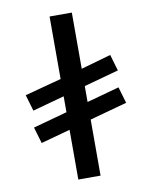

<svg xmlns="http://www.w3.org/2000/svg" viewBox="-92 -920 770 980"><g transform="rotate(-10 293.0 -429.5)"><path d="M348.9 -7.5V-298L542 -350.9L517.2 -435.3L348.9 -389.1V-471.6L529 -521L504.2 -605.4L348.9 -561.2V-852.5H233.6V-528.6L44 -478L68.8 -393.7L233.6 -438.9V-356.4L57 -308L81.8 -223.6L233.6 -265.3V-7.5Z"/></g></svg>

Font: Stormning
Style: Light
Weight: 400
Designer: Robert Jablonski, Mew Too
Foundry: Cannot Into Space Fonts
Version: Version 0.90